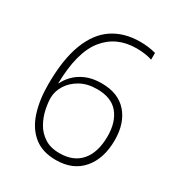

<svg xmlns="http://www.w3.org/2000/svg" viewBox="-161 -771 834 893"><g transform="rotate(30 255.5 -324.5)"><path d="M62 -275Q62 -410 95 -495.5Q128 -581 189 -621Q250 -661 334 -661Q381 -661 419 -650V-614Q383 -626 335 -626Q227 -626 165 -548.5Q103 -471 100 -304H102Q113 -328 135.5 -351Q158 -374 192.5 -389Q227 -404 276 -404Q365 -404 412.5 -350Q460 -296 460 -205Q460 -106 409.5 -47Q359 12 268 12Q195 12 149.5 -25Q104 -62 83 -127Q62 -192 62 -275ZM267 -24Q342 -24 382 -71Q422 -118 422 -204Q422 -280 385 -325Q348 -370 271 -370Q219 -370 181.5 -349Q144 -328 123.5 -295Q103 -262 103 -227Q103 -200 110.5 -165Q118 -130 136 -98Q154 -66 186 -45Q218 -24 267 -24Z"/></g></svg>

Font: Noto Sans Telugu SemiCondensed ExtraLight
Style: Regular
Weight: 200
Width: 4
Designer: Jelle Bosma - Monotype Design Team
Foundry: Monotype Imaging Inc.
Version: Version 2.005; ttfautohint (v1.8.4.7-5d5b)